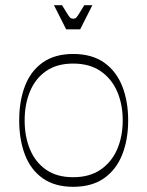

<svg xmlns="http://www.w3.org/2000/svg" viewBox="-20 -704 568 740"><path d="M262 16Q191 16 144.5 -17Q98 -50 76 -108Q54 -166 54 -240Q54 -314 76 -372Q98 -430 144.5 -463Q191 -496 262 -496Q334 -496 381 -463Q428 -430 451 -372Q474 -314 474 -240Q474 -166 451 -108Q428 -50 381 -17Q334 16 262 16ZM262 -21Q325 -21 367.5 -50Q410 -79 431.5 -128.5Q453 -178 453 -240Q453 -302 431.5 -351.5Q410 -401 367.5 -430Q325 -459 262 -459Q199 -459 157.5 -430Q116 -401 95.5 -351.5Q75 -302 75 -240Q75 -178 95.5 -128.5Q116 -79 157.5 -50Q199 -21 262 -21ZM235 -591 188 -684H219Q235 -658 242 -647Q249 -636 253 -634Q257 -632 262 -632Q268 -632 271.5 -634Q275 -636 282 -647Q289 -658 305 -684H336L289 -591Z"/></svg>

Font: Ojuju ExtraLight
Style: Regular
Weight: 200
Designer: Chisaokwu Joboson, Mirko Velimirovic
Foundry: Udi Foundry
Version: Version 1.000